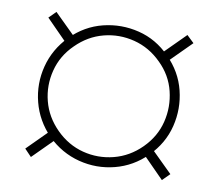

<svg xmlns="http://www.w3.org/2000/svg" viewBox="-57 -641 656 576"><g transform="rotate(10 270.5 -353.0)"><path d="M119 -503Q161 -545 215.5 -558.5Q270 -572 324.5 -558.5Q379 -545 420 -503Q462 -461 475.5 -406.5Q489 -352 475.5 -297.5Q462 -243 420 -201Q379 -160 324.5 -146Q270 -132 215.5 -146Q161 -160 119 -201Q78 -243 64 -297.5Q50 -352 64 -406.5Q78 -461 119 -503ZM140 -481Q104 -446 92 -399Q80 -352 92 -305.5Q104 -259 140 -223Q176 -187 222.5 -175Q269 -163 316 -175Q363 -187 399 -223Q435 -259 446.5 -305.5Q458 -352 446.5 -399Q435 -446 399 -481Q363 -517 316 -529Q269 -541 222.5 -529Q176 -517 140 -481ZM50 -553 71 -574 143 -503 121 -481ZM399 -204 420 -225 492 -154 470 -132ZM71 -132 50 -154 121 -225 143 -204ZM420 -481 399 -503 470 -574 492 -553Z"/></g></svg>

Font: Cinzel ExtraBold
Style: Regular
Weight: 800
Designer: Natanael Gama
Version: Version 2.000